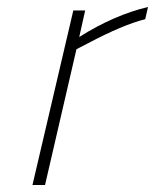

<svg xmlns="http://www.w3.org/2000/svg" viewBox="-20 -530 444 550"><path d="M73 0 190 -500H224L207 -424Q307 -487 404 -510L396 -475Q332 -459 232 -406L199 -389L109 0Z"/></svg>

Font: Titillium Web ExtraLight
Style: Italic
Weight: 275
Italic angle: -13°
Version: Version 1.002;PS 57.000;hotconv 1.0.70;makeotf.lib2.5.55311